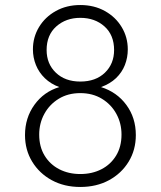

<svg xmlns="http://www.w3.org/2000/svg" viewBox="-20 -732 640 764"><path d="M299.5 12Q235.5 12 186 -15Q136.5 -42 108 -88.8Q79.5 -135.5 79.5 -194.5Q79.5 -263 117 -315Q154.5 -367 216 -385.5Q182 -398 158.5 -420.8Q135 -443.5 123 -473.2Q111 -503 111 -535.5Q111 -584 135.2 -624.2Q159.5 -664.5 202.2 -688.2Q245 -712 299.5 -712Q354.5 -712 397.2 -688.2Q440 -664.5 464.2 -624.2Q488.5 -584 488.5 -535.5Q488.5 -503 477 -473.5Q465.5 -444 441.8 -421.2Q418 -398.5 382 -385.5Q445.5 -365.5 483 -314.2Q520.5 -263 520.5 -194.5Q520.5 -135.5 492 -88.8Q463.5 -42 413.8 -15Q364 12 299.5 12ZM299.5 -39.5Q346.5 -39.5 383.5 -58.5Q420.5 -77.5 442 -112.8Q463.5 -148 463.5 -196.5Q463.5 -241.5 443 -279Q422.5 -316.5 385.5 -339Q348.5 -361.5 299.5 -361.5Q250.5 -361.5 213.8 -339Q177 -316.5 156.5 -279Q136 -241.5 136 -196.5Q136 -148 157.5 -112.8Q179 -77.5 216 -58.5Q253 -39.5 299.5 -39.5ZM299.5 -407.5Q361 -407.5 397.5 -442.8Q434 -478 434 -533Q434 -592.5 395.8 -626.8Q357.5 -661 299.5 -661Q242.5 -661 204 -626.8Q165.5 -592.5 165.5 -533Q165.5 -478 202.2 -442.8Q239 -407.5 299.5 -407.5Z"/></svg>

Font: Overpass ExtraLight
Style: Regular
Weight: 250
Designer: Delve Withrington, Dave Bailey, Thomas Jockin
Foundry: Delve Fonts LLC
Version: Version 4.000